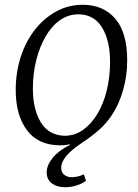

<svg xmlns="http://www.w3.org/2000/svg" viewBox="-20 -599 580 806"><path d="M252 187Q220 187 198 171Q176 155 176 124Q176 95 201 64Q226 33 274 9V0L291 4Q278 6 263 8.5Q248 11 233 11Q141 11 93.5 -52Q46 -115 46 -221Q46 -296 67.5 -361.5Q89 -427 127.5 -475.5Q166 -524 217 -551.5Q268 -579 327 -579Q413 -579 463.5 -521Q514 -463 514 -345Q514 -281 497 -221.5Q480 -162 451 -118Q426 -80 395 -53Q364 -26 325 0Q281 29 259 55Q237 81 237 105Q237 126 250.5 135.5Q264 145 281 145Q292 145 305.5 142Q319 139 332 133L341 160Q325 172 301.5 179.5Q278 187 252 187ZM251 -29Q293 -29 327.5 -53Q362 -77 388 -119.5Q414 -162 428 -218.5Q442 -275 442 -339Q442 -429 408.5 -483.5Q375 -538 310 -539Q267 -539 232 -514.5Q197 -490 171.5 -446Q146 -402 132 -346Q118 -290 118 -227Q118 -141 151 -86Q184 -31 251 -29Z"/></svg>

Font: Rasa Light
Style: Italic
Weight: 300
Italic angle: -7.10001°
Designer: Anna Giedrys (Yrsa+Rasa design), David Brezina (Yrsa art-direction, Rasa art-direction, design)
Foundry: Rosetta Type Foundry
Version: Version 2.004